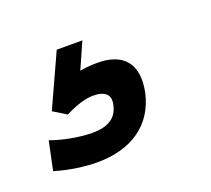

<svg xmlns="http://www.w3.org/2000/svg" viewBox="-55 -67 395 359"><g transform="rotate(-20 142.0 112.0)"><path d="M85 224C155 224 201 191 214 132C225 78 201 49 149 49C137 49 125 50 114 52L137 0H86L38 105L64 121C86 110 105 104 120 104C144 104 155 114 150 134C145 157 128 169 96 169C74 169 41 164 14 154L2 211C30 220 64 224 85 224Z"/></g></svg>

Font: LT Wave Text Medium Italic
Style: Regular
Weight: 500
Designer: Daniel Lyons
Version: Version 2.5 (Glyphs App)